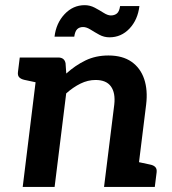

<svg xmlns="http://www.w3.org/2000/svg" viewBox="-20 -742 683 762"><path d="M70.1 0 133.3 -513.8H210.8Q236 -513.8 240.2 -490.8L243 -450.1Q278.7 -482.5 319.4 -502.2Q360 -521.8 410.2 -521.8Q466.2 -521.8 501.8 -497Q537.5 -472.1 552.3 -428.1Q567 -384 560 -327L519.5 0H392.9L433.5 -327Q438.7 -373.2 420.3 -398.9Q401.9 -424.6 359.3 -424.6Q328.8 -424.6 299.4 -410.2Q270 -395.7 242.7 -371.3L196.7 0ZM495.2 0 520.3 -100.8 576.2 -88.8Q589.8 -86.1 596.5 -78.8Q603.2 -71.6 601.6 -58.1L594.3 0ZM157.6 -513.8 132.5 -413.1 76.5 -425.1Q63 -428.2 56.3 -435.2Q49.6 -442.2 51.2 -455.7L58.4 -513.8ZM420 -680.7Q434.5 -680.7 444.1 -688.6Q453.7 -696.5 456.6 -718H533.3Q526.8 -663.4 493.9 -628.6Q461.1 -593.9 414.4 -593.9Q392.8 -593.9 374 -604.2Q355.1 -614.6 339.1 -624.7Q323.1 -634.7 309.8 -634.7Q295.2 -634.7 286.4 -626.3Q277.7 -617.9 274.7 -596.4H196.4Q202.6 -649.8 236.2 -685.7Q269.8 -721.5 316 -721.5Q337 -721.5 356 -711.5Q375.1 -701.4 391.4 -691Q407.7 -680.7 420 -680.7Z"/></svg>

Font: Aleo
Style: Italic
Weight: 400
Italic angle: -7°
Designer: Alessio Laiso
Foundry: Alessio Laiso
Version: Version 2.001;gftools[0.9.29]